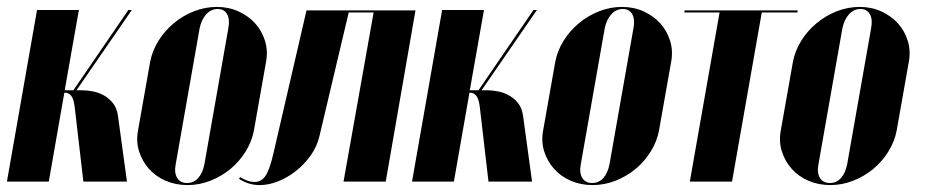

<svg xmlns="http://www.w3.org/2000/svg" viewBox="-46 -525 2679 555"><path d="M170 -215Q167 -240 159.5 -248.5Q152 -257 143 -257H140L95 0H-26L61 -496H182L141 -264H166L325 -496H335L175 -264H193Q205 -264 221.5 -261Q238 -258 253 -250Q268 -242 280 -227.5Q292 -213 295 -190L321 0H195Z M581 -505Q615 -505 643.5 -492Q672 -479 691.5 -457.5Q711 -436 720 -407Q729 -378 723 -346L688 -148Q682 -116 664 -87Q646 -58 620 -36.5Q594 -15 562 -2.5Q530 10 496 10Q462 10 433 -2.5Q404 -15 384.5 -37Q365 -59 356 -87.5Q347 -116 353 -148L388 -346Q394 -378 412 -407Q430 -436 456.5 -458Q483 -480 515 -492.5Q547 -505 581 -505ZM583 -499Q564 -499 550 -483.5Q536 -468 531 -443L462 -51Q457 -26 466 -11Q475 4 495 4Q514 4 527 -10.5Q540 -25 545 -51L614 -443Q619 -469 610.5 -484Q602 -499 583 -499Z M648 -13Q658 -7 668.5 -3Q679 1 690 1Q709 1 721 -16Q733 -33 744 -80L840 -495H1155L1069 0H947L1034 -489H962L878 -134Q871 -102 852 -75.5Q833 -49 808.5 -30Q784 -11 757 -0.5Q730 10 705 10Q672 10 645 -8Z M1341 -215Q1338 -240 1330.5 -248.5Q1323 -257 1314 -257H1311L1266 0H1145L1232 -496H1353L1312 -264H1337L1496 -496H1506L1346 -264H1364Q1376 -264 1392.5 -261Q1409 -258 1424 -250Q1439 -242 1451 -227.5Q1463 -213 1466 -190L1492 0H1366Z M1752 -505Q1786 -505 1814.5 -492Q1843 -479 1862.5 -457.5Q1882 -436 1891 -407Q1900 -378 1894 -346L1859 -148Q1853 -116 1835 -87Q1817 -58 1791 -36.5Q1765 -15 1733 -2.5Q1701 10 1667 10Q1633 10 1604 -2.5Q1575 -15 1555.5 -37Q1536 -59 1527 -87.5Q1518 -116 1524 -148L1559 -346Q1565 -378 1583 -407Q1601 -436 1627.5 -458Q1654 -480 1686 -492.5Q1718 -505 1752 -505ZM1754 -499Q1735 -499 1721 -483.5Q1707 -468 1702 -443L1633 -51Q1628 -26 1637 -11Q1646 4 1666 4Q1685 4 1698 -10.5Q1711 -25 1716 -51L1785 -443Q1790 -469 1781.5 -484Q1773 -499 1754 -499Z M2259 -489H2156L2070 0H1948L2034 -489H1932L1933 -495H2260Z M2439 -505Q2473 -505 2501.5 -492Q2530 -479 2549.5 -457.5Q2569 -436 2578 -407Q2587 -378 2581 -346L2546 -148Q2540 -116 2522 -87Q2504 -58 2478 -36.5Q2452 -15 2420 -2.5Q2388 10 2354 10Q2320 10 2291 -2.5Q2262 -15 2242.5 -37Q2223 -59 2214 -87.5Q2205 -116 2211 -148L2246 -346Q2252 -378 2270 -407Q2288 -436 2314.5 -458Q2341 -480 2373 -492.5Q2405 -505 2439 -505ZM2441 -499Q2422 -499 2408 -483.5Q2394 -468 2389 -443L2320 -51Q2315 -26 2324 -11Q2333 4 2353 4Q2372 4 2385 -10.5Q2398 -25 2403 -51L2472 -443Q2477 -469 2468.5 -484Q2460 -499 2441 -499Z"/></svg>

Font: Moniqa Black Ita Display
Style: Italic
Weight: 900
Italic angle: -10°
Designer: Rajesh Rajput
Foundry: Rajesh Rajput
Version: Version 1.000